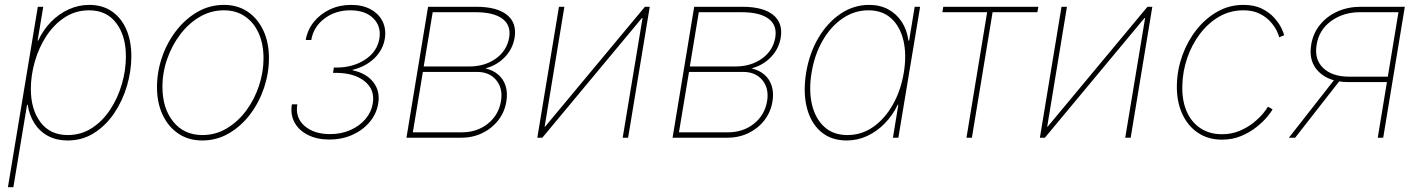

<svg xmlns="http://www.w3.org/2000/svg" viewBox="-20 -569 5869 793"><path d="M12.7 204.1 136.2 -541H158.7L135.3 -401.4H137.7Q158.2 -445.8 190.9 -479Q223.6 -512.2 264.2 -530.5Q304.7 -548.8 348.6 -548.8Q403.8 -548.8 442.6 -521.7Q481.4 -494.6 502 -447Q522.5 -399.4 522.5 -336.4Q522.5 -275.9 504.4 -214.4Q486.3 -152.8 451.9 -101.8Q417.5 -50.8 368.9 -19.8Q320.3 11.2 259.3 11.2Q213.9 11.2 179.2 -7.1Q144.5 -25.4 122.8 -58.8Q101.1 -92.3 94.2 -136.7H91.8L35.2 204.1ZM259.8 -11.2Q315.4 -11.2 359.9 -40.3Q404.3 -69.3 435.5 -116.9Q466.8 -164.6 483.4 -221.9Q500 -279.3 500 -335.9Q500 -420.9 460.2 -473.6Q420.4 -526.4 348.1 -526.4Q292 -526.4 247.6 -497.3Q203.1 -468.3 171.9 -420.7Q140.6 -373 124 -315.4Q107.4 -257.8 107.4 -201.2Q107.4 -117.2 147.2 -64.2Q187 -11.2 259.8 -11.2Z M815.4 11.2Q758.8 11.2 716.8 -17.1Q674.8 -45.4 651.6 -95Q628.4 -144.5 628.4 -209Q628.4 -271.5 648.9 -331.8Q669.4 -392.1 706.8 -440.9Q744.1 -489.7 794.7 -519.3Q845.2 -548.8 905.3 -548.8Q961.4 -548.8 1003.2 -520.5Q1044.9 -492.2 1067.9 -442.6Q1090.8 -393.1 1090.8 -329.1Q1090.8 -267.1 1070.6 -206.5Q1050.3 -146 1013.2 -96.9Q976.1 -47.9 925.5 -18.3Q875 11.2 815.4 11.2ZM815.9 -11.2Q871.1 -11.2 917.2 -39.1Q963.4 -66.9 997.3 -112.8Q1031.2 -158.7 1049.8 -215.1Q1068.4 -271.5 1068.4 -328.1Q1068.4 -386.7 1048.6 -431.4Q1028.8 -476.1 991.9 -501.2Q955.1 -526.4 904.8 -526.4Q851.6 -526.4 805.7 -499.8Q759.8 -473.1 725.1 -427.7Q690.4 -382.3 670.7 -325.9Q650.9 -269.5 650.9 -210Q650.9 -121.6 695.6 -66.4Q740.2 -11.2 815.9 -11.2Z M1339.8 7.3Q1289.6 7.3 1252 -11.5Q1214.4 -30.3 1196.5 -63.2Q1178.7 -96.2 1185.5 -138.2H1208Q1198.7 -83.5 1237.5 -49.3Q1276.4 -15.1 1342.8 -15.1Q1389.6 -15.1 1427.5 -32Q1465.3 -48.8 1489.5 -77.4Q1513.7 -106 1519.5 -141.1Q1529.3 -198.7 1486.1 -233.4Q1442.9 -268.1 1366.7 -268.1H1355.5L1358.9 -290H1369.6Q1437.5 -290 1487.5 -322.5Q1537.6 -355 1546.9 -409.2Q1555.2 -460 1522 -493.2Q1488.8 -526.4 1426.8 -526.4Q1365.2 -526.4 1320.1 -492.4Q1274.9 -458.5 1265.6 -403.8H1242.7Q1250 -446.3 1276.6 -479Q1303.2 -511.7 1343 -530.3Q1382.8 -548.8 1430.2 -548.8Q1477.5 -548.8 1511 -530.5Q1544.4 -512.2 1560.1 -480.7Q1575.7 -449.2 1569.3 -408.7Q1561.5 -362.3 1525.9 -328.1Q1490.2 -293.9 1437 -280.8L1436 -278.8Q1493.2 -266.6 1522 -229.5Q1550.8 -192.4 1542 -140.6Q1535.2 -99.1 1507.1 -65.4Q1479 -31.7 1435.8 -12.2Q1392.6 7.3 1339.8 7.3Z M1658.7 0 1748 -541H1947.3Q2032.2 -541 2073.7 -507.8Q2115.2 -474.6 2105.5 -413.6Q2097.7 -367.2 2065.2 -333.3Q2032.7 -299.3 1984.9 -286.6Q2017.6 -278.8 2038.8 -260Q2060.1 -241.2 2068.6 -213.1Q2077.1 -185.1 2071.3 -149.4Q2064 -105.5 2037.6 -71.8Q2011.2 -38.1 1971.4 -19Q1931.6 0 1883.3 0ZM1685.1 -22.5H1887.2Q1950.2 -22.5 1994.9 -58.1Q2039.6 -93.8 2049.3 -151.9Q2057.6 -204.1 2029.5 -238Q2001.5 -272 1950.2 -272H1726.6ZM1730 -294.4H1917Q1982.4 -294.4 2028.1 -327.1Q2073.7 -359.9 2083 -414.1Q2091.3 -464.8 2054.9 -491.7Q2018.6 -518.6 1943.8 -518.6H1767.1Z M2574.2 0H2551.8L2633.8 -494.6H2631.3L2219.7 0H2199.2L2288.6 -541H2311L2229.5 -45.9H2231.4L2643.6 -541H2663.6Z M2757.8 0 2847.2 -541H3046.4Q3131.3 -541 3172.9 -507.8Q3214.4 -474.6 3204.6 -413.6Q3196.8 -367.2 3164.3 -333.3Q3131.8 -299.3 3084 -286.6Q3116.7 -278.8 3137.9 -260Q3159.2 -241.2 3167.7 -213.1Q3176.3 -185.1 3170.4 -149.4Q3163.1 -105.5 3136.7 -71.8Q3110.4 -38.1 3070.6 -19Q3030.8 0 2982.4 0ZM2784.2 -22.5H2986.3Q3049.3 -22.5 3094 -58.1Q3138.7 -93.8 3148.4 -151.9Q3156.7 -204.1 3128.7 -238Q3100.6 -272 3049.3 -272H2825.7ZM2829.1 -294.4H3016.1Q3081.5 -294.4 3127.2 -327.1Q3172.9 -359.9 3182.1 -414.1Q3190.4 -464.8 3154.1 -491.7Q3117.7 -518.6 3043 -518.6H2866.2Z M3477.1 11.2Q3412.6 11.2 3370.4 -25.1Q3328.1 -61.5 3312.3 -125Q3296.4 -188.5 3309.6 -269Q3322.8 -349.1 3360.1 -412.4Q3397.5 -475.6 3451.7 -512.2Q3505.9 -548.8 3569.8 -548.8Q3614.3 -548.8 3648.4 -530.5Q3682.6 -512.2 3704.3 -479Q3726.1 -445.8 3731.9 -401.4H3734.9L3757.8 -541H3780.3L3690.4 0H3668L3690.4 -136.7H3688Q3667 -92.8 3634.3 -59.3Q3601.6 -25.9 3561.5 -7.3Q3521.5 11.2 3477.1 11.2ZM3480 -11.2Q3538.6 -11.2 3586.7 -44.9Q3634.8 -78.6 3667.7 -137Q3700.7 -195.3 3712.9 -269Q3725.1 -343.3 3711.4 -401.4Q3697.8 -459.5 3661.1 -492.9Q3624.5 -526.4 3566.4 -526.4Q3508.8 -526.4 3460 -492.9Q3411.1 -459.5 3377.7 -401.4Q3344.2 -343.3 3332 -269Q3319.8 -195.3 3333.7 -137Q3347.7 -78.6 3384.8 -44.9Q3421.9 -11.2 3480 -11.2Z M3971.7 0 4057.1 -518.6H3872.1L3876 -541H4268.6L4264.6 -518.6H4079.6L3994.1 0Z M4649.9 0H4627.4L4709.5 -494.6H4707L4295.4 0H4274.9L4364.3 -541H4386.7L4305.2 -45.9H4307.1L4719.2 -541H4739.3Z M5026.9 7.8Q4968.8 7.8 4926.3 -21.5Q4883.8 -50.8 4861.3 -102.3Q4838.9 -153.8 4840.8 -220.2Q4842.3 -281.7 4863.5 -340.6Q4884.8 -399.4 4921.9 -446.3Q4959 -493.2 5008.3 -521Q5057.6 -548.8 5115.7 -548.8Q5160.6 -548.8 5191.9 -533.2Q5223.1 -517.6 5242.9 -495.4Q5262.7 -473.1 5272.5 -452.9Q5282.2 -432.6 5283.7 -423.3L5263.2 -415Q5261.7 -424.3 5252.9 -442.4Q5244.1 -460.4 5226.8 -479.7Q5209.5 -499 5182.1 -512.7Q5154.8 -526.4 5115.7 -526.4Q5060.1 -526.4 5014.6 -499.8Q4969.2 -473.1 4935.8 -428.7Q4902.3 -384.3 4883.5 -329.3Q4864.7 -274.4 4863.3 -216.8Q4861.3 -155.8 4880.6 -110.4Q4899.9 -64.9 4937.5 -39.8Q4975.1 -14.6 5026.9 -14.6Q5066.9 -14.6 5099.9 -28.6Q5132.8 -42.5 5157.5 -62.5Q5182.1 -82.5 5197.3 -101.1Q5212.4 -119.6 5216.8 -128.4L5235.8 -117.7Q5231.4 -107.9 5214.8 -87.6Q5198.2 -67.4 5171.1 -45.4Q5144 -23.4 5107.7 -7.8Q5071.3 7.8 5026.9 7.8Z M5692.9 0H5670.4L5755.9 -518.6H5597.2Q5528.3 -518.6 5478 -482.2Q5427.7 -445.8 5418 -384.3Q5407.7 -323.7 5445.1 -288.1Q5482.4 -252.4 5551.8 -252.4H5722.7L5719.2 -230H5548.8Q5469.7 -230 5426.8 -272.5Q5383.8 -314.9 5395.5 -384.3Q5403.3 -431.6 5431.9 -466.8Q5460.4 -502 5503.9 -521.5Q5547.4 -541 5600.1 -541H5782.2ZM5329.1 0H5303.2L5495.6 -245.6H5521Z"/></svg>

Font: Inter 17pt Thin
Style: Italic
Weight: 250
Italic angle: -9.3988°
Version: Version 4.001;git-66647c0bb